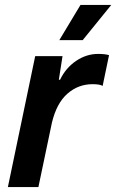

<svg xmlns="http://www.w3.org/2000/svg" viewBox="-20 -760 472 780"><path d="M123 -532H234L219 -436H224Q247 -484 289 -512.5Q331 -541 379 -541Q406 -541 423 -536L397 -411Q386 -418 356 -418Q298 -418 254 -379.5Q210 -341 191 -262L136 0H12ZM307 -740H432L316 -597H221Z"/></svg>

Font: Mona Sans SemiBold
Style: Italic
Weight: 600
Italic angle: -11.7°
Designer: Deni Anggara
Foundry: GitHub
Version: Version 2.000